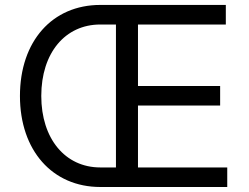

<svg xmlns="http://www.w3.org/2000/svg" viewBox="-20 -747 993 767"><path d="M380.7 0H887.8V-78.1H531.2V-325.3H859.4V-403.4H531.2V-649.1H882.1V-727.3H380.7C188.9 -727.3 59.7 -582.4 59.7 -363.6C59.7 -146.3 188.9 0 380.7 0ZM144.9 -363.6C144.9 -535.5 240.1 -649.1 380.7 -649.1H443.2V-78.1H380.7C240.1 -78.1 144.9 -193.2 144.9 -363.6Z"/></svg>

Font: Margiela Sans
Style: Regular
Weight: 400
Designer: Stefan Endress, Andreas Faust
Version: Version 1.100;FEAKit 1.0